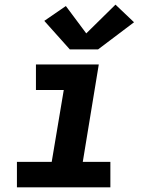

<svg xmlns="http://www.w3.org/2000/svg" viewBox="-20 -808 640 828"><path d="M53 0V-110H203L255 -420H135V-530H406L337 -110H456V0ZM281 -595 171 -718 264 -782 352 -664 478 -788 558 -712 403 -595Z"/></svg>

Font: Iosevka Slab XBdExObl
Style: Regular
Weight: 800
Width: 7
Italic angle: -9°
Monospace: yes
Designer: Belleve Invis
Foundry: Belleve Invis
Version: Version 11.1.0; ttfautohint (v1.8.3)